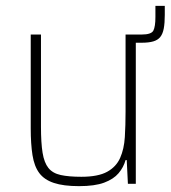

<svg xmlns="http://www.w3.org/2000/svg" viewBox="-20 -628 583 656"><path d="M414 -482V-510H464Q497 -510 504 -523.5Q511 -537 511 -570V-608H543V-577Q543 -549 539.5 -530.5Q536 -512 527.5 -501.5Q519 -491 503.5 -486.5Q488 -482 464 -482ZM250 8Q197 8 164 -3Q131 -14 114 -37Q97 -60 91 -98Q85 -136 85 -190V-510H120V-195Q120 -140 125.5 -106Q131 -72 145.5 -54Q160 -36 187.5 -30Q215 -24 258 -24Q315 -24 346 -41Q377 -58 390.5 -88.5Q404 -119 406.5 -159.5Q409 -200 409 -246V-510H444V0H417L413 -81H409Q402 -56 385 -36Q368 -16 336 -4Q304 8 250 8Z"/></svg>

Font: Saira SemiCondensed Thin
Style: Regular
Weight: 250
Width: 4
Designer: Hector Gatti with collaboration of the Omnibus-Type team
Foundry: Omnibus-Type
Version: Version 1.101